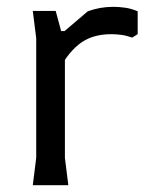

<svg xmlns="http://www.w3.org/2000/svg" viewBox="-20 -542 455 562"><path d="M76 0 86 -80V-430L76 -510H143L159 -451H170V-80L180 0ZM149 -329V-434L237 -509Q273 -522 311 -522Q328 -522 346 -519.5Q364 -517 383 -509V-442L367 -432Q350 -438 334.5 -440Q319 -442 306 -442Q247 -442 210 -411.5Q173 -381 149 -329Z"/></svg>

Font: AR One Sans
Style: Regular
Weight: 400
Designer: Niteesh Yadav
Foundry: Niteesh Yadav
Version: Version 1.001;gftools[0.9.33]